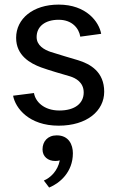

<svg xmlns="http://www.w3.org/2000/svg" viewBox="-20 -536 515 843"><path d="M242.5 168.3C233.3 215 200.8 245 172.5 256.7L195.8 287.5C242.5 268.3 300 220 300 136.7C300 100 282.5 58.3 229.2 58.3C189.2 58.3 166.7 85 166.7 120C166.7 151.7 190.8 170.8 222.5 170.8C229.2 170.8 236.7 170 242.5 168.3ZM37.5 -115.8C47.5 -61.7 106.7 15.8 237.5 15.8C361.7 15.8 437.5 -49.2 437.5 -133.3C437.5 -220 377.5 -255 322.5 -271.7C291.7 -280.8 237.5 -296.7 201.7 -308.3C175 -317.5 140.8 -335.8 140.8 -373.3C140.8 -420 178.3 -449.2 237.5 -449.2C296.7 -449.2 326.7 -411.7 332.5 -375L424.2 -387.5C415 -440 359.2 -515.8 237.5 -515.8C124.2 -515.8 50.8 -453.3 50.8 -370C50.8 -291.7 113.3 -257.5 160.8 -240C197.5 -226.7 250 -211.7 287.5 -200.8C311.7 -193.3 347.5 -175 347.5 -130C347.5 -82.5 309.2 -50.8 240.8 -50.8C171.7 -50.8 135 -90.8 129.2 -127.5Z"/></svg>

Font: Boon Medium
Style: Regular
Weight: 500
Designer: Sungsit Sawaiwan
Foundry: FontUni
Version: Version 2.0